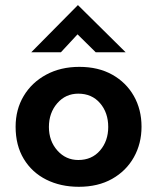

<svg xmlns="http://www.w3.org/2000/svg" viewBox="-20 -707 604 738"><path d="M40 -220Q40 -286 71 -338Q102 -390 157.5 -420Q213 -450 285 -450Q358 -450 411.5 -420Q465 -390 494.5 -338Q524 -286 524 -220Q524 -155 494.5 -102.5Q465 -50 411 -19.5Q357 11 283 11Q213 11 158 -16.5Q103 -44 71.5 -96Q40 -148 40 -220ZM168 -219Q168 -165 200.5 -128.5Q233 -92 281 -92Q333 -92 364.5 -128.5Q396 -165 396 -219Q396 -274 364.5 -310.5Q333 -347 281 -347Q232 -347 200 -310Q168 -273 168 -219ZM348 -506 278 -575 214 -506H100L279 -687H280L463 -506Z"/></svg>

Font: Reem Kufi SemiBold
Style: Regular
Weight: 600
Designer: Khaled Hosny
Version: Version 1.001